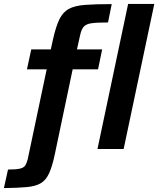

<svg xmlns="http://www.w3.org/2000/svg" viewBox="-79 -763 810 983"><path d="M420 0 577 -743H711L554 0ZM-59 200 -38 105Q5 105 24.5 100Q44 95 51 83Q58 71 63 52L160 -408H59L81 -510H181L192 -560Q207 -627 225 -664Q243 -701 273.5 -717.5Q304 -734 356.5 -738Q409 -742 493 -742L474 -648Q418 -648 389.5 -644Q361 -640 349 -625.5Q337 -611 331 -582L315 -510H444L423 -408H293L202 25Q189 88 172.5 124Q156 160 129 175.5Q102 191 57 195Q12 199 -59 200Z"/></svg>

Font: Saira SemiBold
Style: Italic
Weight: 600
Italic angle: -12°
Designer: Hector Gatti with collaboration of the Omnibus-Type team
Foundry: Omnibus-Type
Version: Version 1.100; ttfautohint (v1.8.3)